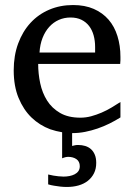

<svg xmlns="http://www.w3.org/2000/svg" viewBox="-20 -514 530 759"><path d="M360.4 129.9Q360.4 153.3 351.6 170.9Q342.8 188.5 327.4 200.7Q312 212.9 290.8 219Q269.5 225.1 244.1 225.1Q231 225.1 218 223.6Q205.1 222.2 194.3 220.2Q181.6 218.3 170.4 214.8V175.8Q180.7 178.2 191.4 180.2Q200.7 181.6 211.2 182.9Q221.7 184.1 231.4 184.1Q243.2 184.1 254.6 181.9Q266.1 179.7 275.1 175Q284.2 170.4 289.8 162.6Q295.4 154.8 295.4 143.1Q295.4 124.5 282.2 115.2Q269 106 248.5 106Q244.6 106 240.7 106.9Q236.8 107.9 233.4 108.9L225.6 111.8V8.8Q201.7 4.9 178.7 -2.9Q136.7 -18.6 104.7 -49.3Q72.8 -80.1 53.5 -126.7Q34.2 -173.3 34.2 -235.8Q34.2 -294.4 51.8 -342Q69.3 -389.6 100.6 -423.6Q131.8 -457.5 174.8 -475.8Q217.8 -494.1 269 -494.1Q315.4 -494.1 350.6 -478.8Q385.7 -463.4 409.2 -436.3Q432.6 -409.2 444.3 -371.3Q456.1 -333.5 456.1 -289.1V-275.9Q456.1 -268.1 455.1 -261.2H130.9Q130.9 -223.1 138.9 -185.1Q147 -147 166 -116.7Q185.1 -86.4 217.3 -67.6Q249.5 -48.8 297.9 -48.8Q319.3 -48.8 340.3 -54.4Q361.3 -60.1 381.6 -68.8Q401.9 -77.6 420.4 -88.6Q439 -99.6 456.1 -110.8V-49.8Q435.1 -36.6 412.4 -25.4Q389.6 -14.2 365.5 -5.9Q341.3 2.4 316.4 7.3Q291.5 12.2 266.1 12.2H265.1V63Q270.5 62 275.4 60.5Q280.3 59.1 288.6 59.1Q303.7 59.1 316.7 63Q329.6 66.9 339.4 75.4Q349.1 84 354.7 97.4Q360.4 110.8 360.4 129.9ZM356 -328.1Q356 -353 350.1 -374.3Q344.2 -395.5 332.3 -411.1Q320.3 -426.8 302 -435.8Q283.7 -444.8 258.8 -444.8Q233.9 -444.8 212.4 -435.3Q190.9 -425.8 174.6 -407.7Q158.2 -389.6 148.2 -364Q138.2 -338.4 136.2 -306.2H356Z"/></svg>

Font: Charis SIL Eur
Style: Regular
Weight: 400
Foundry: SIL International
Version: Version 5.000